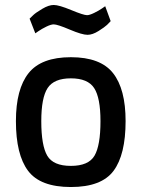

<svg xmlns="http://www.w3.org/2000/svg" viewBox="-20 -741 570 772"><path d="M485 -254Q485 -119 436.5 -54Q388 11 265 11Q142 11 93 -54Q44 -119 44 -254Q44 -383 95 -447Q146 -511 265 -511Q384 -511 434.5 -447Q485 -383 485 -254ZM384 -254Q384 -348 358.5 -387Q333 -426 265 -426Q197 -426 171.5 -387Q146 -348 146 -254Q146 -156 170 -115Q194 -74 265 -74Q336 -74 360 -115Q384 -156 384 -254ZM403 -716 425 -656Q420 -650 410.5 -641Q401 -632 376.5 -616.5Q352 -601 332 -601Q310 -601 260.5 -622Q211 -643 196 -643Q185 -643 166.5 -634Q148 -625 135 -616L122 -607L99 -666Q105 -672 114.5 -681Q124 -690 150 -705.5Q176 -721 196 -721Q217 -721 266.5 -700.5Q316 -680 330 -680Q340 -680 358.5 -689Q377 -698 390 -707Z"/></svg>

Font: TitilliumText
Style: Medium
Weight: 500
Designer: Accademia di Belle Arti di Urbino and others
Foundry: Accademia di Belle Arti di Urbino and others.
Version: Version 60.001